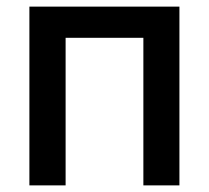

<svg xmlns="http://www.w3.org/2000/svg" viewBox="-20 -560 631 580"><path d="M522 -540V0H413.1V-445.8H178.2V0H68.8V-540Z"/></svg>

Font: V-Inter
Style: Medium-500
Weight: 500
Designer: Rasmus Andersson
Foundry: rsms
Version: Version 4.000;git-4146feb